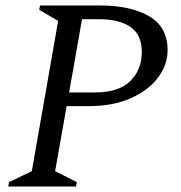

<svg xmlns="http://www.w3.org/2000/svg" viewBox="-20 -680 661 700"><path d="M10 0 13 -16 96 -56 192 -604 123 -644 126 -660H345Q456 -660 523.5 -621Q591 -582 591 -497Q591 -444 556.5 -397.5Q522 -351 457 -322Q392 -293 303 -293H223L181 -56L260 -16L257 0ZM279 -610 232 -343H326Q413 -343 455 -384.5Q497 -426 497 -490Q497 -553 456 -581.5Q415 -610 340 -610Z"/></svg>

Font: Spectral SC
Style: Italic
Weight: 400
Italic angle: -10°
Designer: Jean-Baptiste Levee
Foundry: Production Type
Version: Version 2.001